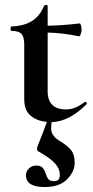

<svg xmlns="http://www.w3.org/2000/svg" viewBox="-20 -482 376 777"><path d="M172.9 -112.8Q172.9 -39.1 248 -39.1Q284.2 -39.1 321.8 -68.8L324.2 -69.8Q328.1 -69.8 330.6 -65.9Q333 -62 330.1 -60.1Q259.8 10.3 189 12.2Q187 26.4 187 39.1Q187 69.3 227.1 91.8Q252.9 107.9 267.6 125.5Q282.2 143.1 282.2 177.5Q282.2 211.9 251.7 243.4Q221.2 274.9 160.2 274.9Q85 274.9 85 227.1Q85 211.9 96.9 200Q108.9 188 126.5 188Q144 188 152.1 196.5Q160.2 205.1 165 220.7Q169.9 236.3 176.5 243.7Q183.1 251 200.2 251Q222.2 251 222.2 226.1Q222.2 201.2 203.6 180.2Q185.1 159.2 139.2 132.8Q124 127.9 133.8 105Q151.9 61 169.9 11.2Q130.9 8.3 104.5 -13.4Q78.1 -35.2 78.1 -80.1V-301.8Q78.1 -332.5 67.1 -344.7Q56.2 -356.9 26.9 -356.9Q22.9 -356.9 22.9 -366Q22.9 -375 26.9 -375Q77.6 -377 109.4 -397Q141.1 -417 158.2 -458Q160.2 -461.9 166.5 -461.9Q172.9 -461.9 172.9 -458V-377.9Q231 -378.9 303.2 -387.2Q305.2 -387.2 307.6 -379.6Q310.1 -372.1 310.1 -362.5Q310.1 -353 306.6 -343.5Q303.2 -334 298.8 -335Q233.9 -349.1 172.9 -350.1Z"/></svg>

Font: Cormorant-Bold
Style: Bold
Weight: 700
Designer: Christian Thalmann (Catharsis Fonts)
Version: Version 3.000